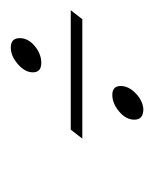

<svg xmlns="http://www.w3.org/2000/svg" viewBox="16 -402 292 365"><g transform="rotate(-90 162.5 -220.0)"><path d="M225 -288Q207 -288 207 -304Q207 -319 222.5 -332.5Q238 -346 254 -346Q272 -346 272 -329Q272 -313 257 -300.5Q242 -288 225 -288ZM81 -210 98 -232H325L308 -210ZM137 -94Q117 -94 117 -111Q117 -127 132.5 -140Q148 -153 164 -153Q181 -153 181 -137Q181 -122 167 -108.5Q153 -95 137 -94Z"/></g></svg>

Font: Luxurious Script
Style: Regular
Weight: 400
Designer: Robert E. Leuschke
Foundry: Robert E. Leuschke
Version: Version 1.010; ttfautohint (v1.8.3)